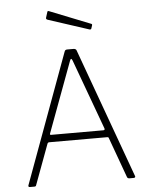

<svg xmlns="http://www.w3.org/2000/svg" viewBox="-62 -1014 825 1065"><g transform="rotate(-5 350.0 -482.0)"><path d="M60 0Q56 0 54 -2.5Q52 -5 53 -9L318 -731Q320 -737 323.5 -739.5Q327 -742 334 -742H367Q382 -742 385 -732L647 -10Q649 -6 646.5 -3Q644 0 639 0H615Q605 0 602 -8L521 -231Q520 -235 518 -236.5Q516 -238 511 -238H189Q182 -238 179 -231L96 -7Q95 -3 92.5 -1.5Q90 0 85 0H60ZM494 -278Q504 -278 501 -288L358 -678Q354 -688 350.5 -688Q347 -688 343 -677L198 -286Q195 -278 203 -278ZM242 -960Q244 -965 250 -963L479 -872Q485 -870 482 -862L477 -847Q476 -843 473.5 -842Q471 -841 466 -842L239 -916Q229 -920 232 -928Z"/></g></svg>

Font: Libre Franklin Thin Thin
Style: Regular
Weight: 250
Version: Version 3.000